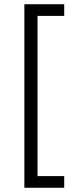

<svg xmlns="http://www.w3.org/2000/svg" viewBox="-20 -762 347 906"><path d="M95 -742H283V-687H157V69H283V124H95Z"/></svg>

Font: Gontserrat Light
Style: Regular
Weight: 300
Designer: Julieta Ulanovsky
Foundry: Julieta Ulanovsky
Version: Version 6.001